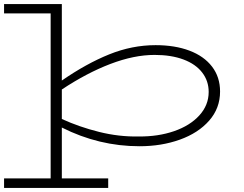

<svg xmlns="http://www.w3.org/2000/svg" viewBox="-48 -706 1199 944"><path d="M1034 -256Q1034 -174 980.5 -113Q927 -52 836.5 -19.5Q746 13 638 13Q438 13 256 -79V171H484V218H-28V171H201V-640H-28V-686H256V-310Q376 -393 488.5 -438.5Q601 -484 717 -484Q812 -484 883.5 -457Q955 -430 994.5 -378.5Q1034 -327 1034 -256ZM978 -254Q978 -308 946 -349.5Q914 -391 854 -413.5Q794 -436 712 -436Q611 -436 494.5 -391.5Q378 -347 256 -266V-121Q341 -82 439 -57.5Q537 -33 634 -35Q729 -34 807.5 -61Q886 -88 932 -138.5Q978 -189 978 -254Z"/></svg>

Font: BioRhyme Expanded Light
Style: Regular
Weight: 300
Width: 7
Designer: Aoife Mooney
Foundry: Aoife Mooney Type
Version: Version 1.000